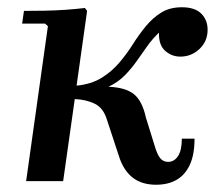

<svg xmlns="http://www.w3.org/2000/svg" viewBox="-20 -499 592 529"><path d="M410 10Q370 10 344.5 -10.5Q319 -31 307 -71L275 -168Q265 -202 240.5 -213.5Q216 -225 186 -226L154 0H52L112 -427L104 -434H41L46 -469Q72 -469 101.5 -469.5Q131 -470 160 -472Q189 -474 214 -477L220 -469L191 -263Q231 -267 259 -284Q287 -301 308 -325.5Q329 -350 346 -377Q363 -404 382 -427Q401 -450 424.5 -464.5Q448 -479 481 -479Q517 -479 534.5 -461.5Q552 -444 552 -417Q552 -385 529.5 -364Q507 -343 477 -343Q453 -343 435 -359Q417 -375 418 -409Q400 -392 385.5 -371.5Q371 -351 356.5 -330.5Q342 -310 324 -291.5Q306 -273 279 -260Q326 -258 349 -239.5Q372 -221 382 -175L405 -101Q413 -73 421.5 -63Q430 -53 443 -53Q460 -53 470.5 -69Q481 -85 481 -117H516Q516 -73 503 -45Q490 -17 466.5 -3.5Q443 10 410 10Z"/></svg>

Font: Brygada 1918 SemiBold
Style: Italic
Weight: 600
Italic angle: -8°
Designer: Mateusz Machalski | Borys Kosmynka | Przemek Hoffer
Foundry: NIEPODLEGLA 2018
Version: Version 3.006